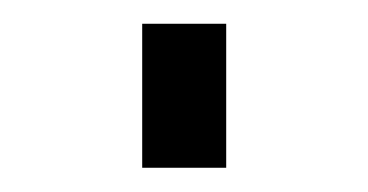

<svg xmlns="http://www.w3.org/2000/svg" viewBox="-20 -351 307 160"><path d="M98.5 -211.2V-331.2H168.5V-211.2Z"/></svg>

Font: Mohave Light
Style: Regular
Weight: 300
Designer: Gumpita Rahayu
Foundry: Tokotype
Version: Version 2.003